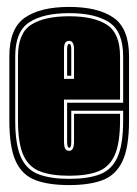

<svg xmlns="http://www.w3.org/2000/svg" viewBox="-20 -524 395 555"><path d="M180 11Q120 11 82 -3.5Q44 -18 25.5 -58Q7 -98 7 -176V-361Q7 -442 52 -473Q97 -504 180 -504Q263 -504 308 -473Q353 -442 353 -361V-176Q353 -98 334 -58Q315 -18 277 -3.5Q239 11 180 11ZM180 -7Q234 -7 268.5 -20Q303 -33 319.5 -69.5Q336 -106 336 -176V-204H186V-115Q186 -104 184.5 -100.5Q183 -97 180 -97Q174 -97 174 -115V-227H336V-361Q336 -433 295.5 -459.5Q255 -486 180 -486Q105 -486 64.5 -459.5Q24 -433 24 -361V-176Q24 -106 40.5 -69.5Q57 -33 92 -20Q127 -7 180 -7ZM180 -16Q129 -16 96 -28.5Q63 -41 47.5 -75.5Q32 -110 32 -176V-361Q32 -428 70 -452.5Q108 -477 180 -477Q251 -477 289 -452.5Q327 -428 327 -361V-236H165V-115Q165 -99 169 -93.5Q173 -88 180 -88Q194 -88 194 -115V-195H327V-176Q327 -110 311.5 -75.5Q296 -41 263.5 -28.5Q231 -16 180 -16ZM165 -296H194V-381Q194 -406 180 -406Q173 -406 169 -401Q165 -396 165 -381ZM174 -305V-382Q174 -397 180 -397Q186 -397 186 -382V-305Z"/></svg>

Font: Alumni Sans Collegiate One SC
Style: Regular
Weight: 400
Designer: Robert E. Leuschke
Foundry: Robert E. Leuschke
Version: Version 1.100